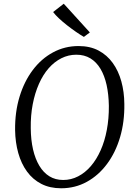

<svg xmlns="http://www.w3.org/2000/svg" viewBox="-20 -1000 721 1030"><path d="M308 10Q247.5 10 201.8 -13.5Q156 -37 125 -79.5Q94 -122 78 -179Q62 -236 61 -302.5Q60 -399.5 85 -481.5Q110 -563.5 156 -624.5Q202 -685.5 264.8 -719.2Q327.5 -753 401.5 -753Q463 -753 508.8 -728.8Q554.5 -704.5 585 -662Q615.5 -619.5 631 -563.2Q646.5 -507 647 -442.5Q648.5 -346.5 624.2 -264.2Q600 -182 554.2 -120.5Q508.5 -59 445.8 -24.5Q383 10 308 10ZM319 -34.5Q361.5 -34.5 399.2 -54Q437 -73.5 467.5 -109Q498 -144.5 520 -194Q542 -243.5 553.2 -303.8Q564.5 -364 564 -432Q563 -494 551.8 -544.5Q540.5 -595 518.8 -631.2Q497 -667.5 464.8 -687Q432.5 -706.5 389.5 -706.5Q347 -706.5 309.2 -687.5Q271.5 -668.5 241 -633.8Q210.5 -599 188.8 -549.8Q167 -500.5 155.5 -440.5Q144 -380.5 145 -312Q145.5 -249.5 157.2 -198.5Q169 -147.5 191 -110.8Q213 -74 245 -54.2Q277 -34.5 319 -34.5ZM430 -802Q411 -813 387.5 -829.2Q364 -845.5 340 -864.2Q316 -883 296.2 -901.5Q276.5 -920 265 -935.5L322 -980L462 -826Z"/></svg>

Font: Merriweather 36pt Light
Style: Italic
Weight: 300
Italic angle: -7.8°
Version: Version 2.101